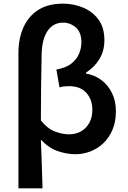

<svg xmlns="http://www.w3.org/2000/svg" viewBox="-20 -831 699 1052"><path d="M81 201V-540Q81 -618 107.5 -679Q134 -740 188 -775.5Q242 -811 325 -811Q383 -811 435 -789.5Q487 -768 519.5 -724Q552 -680 552 -611Q552 -553 525.5 -508.5Q499 -464 451 -433V-428Q499 -420 536 -392Q573 -364 594 -320.5Q615 -277 615 -222Q615 -163 596 -119Q577 -75 545.5 -45.5Q514 -16 474.5 -1Q435 14 394 14Q346 14 296.5 -3Q247 -20 204 -66Q207 2 209 68Q211 134 213 201ZM359 -95Q394 -95 422.5 -110.5Q451 -126 468.5 -156.5Q486 -187 486 -230Q486 -285 453.5 -322Q421 -359 357 -359Q344 -359 331 -357.5Q318 -356 306 -352L289 -450Q340 -459 369.5 -481.5Q399 -504 412.5 -535Q426 -566 426 -599Q426 -654 395.5 -680.5Q365 -707 326 -707Q270 -707 239.5 -660Q209 -613 208 -529Q206 -439 205 -350.5Q204 -262 204 -171Q240 -126 281 -110.5Q322 -95 359 -95Z"/></svg>

Font: Noto Sans KR SemiBold
Style: Regular
Weight: 600
Designer: Ryoko NISHIZUKA  (kana, bopomofo & ideographs); Paul D. Hunt (Latin, Greek & Cyrillic); Sandoll Communications , Soo-you
Foundry: Adobe
Version: Version 2.004-H2;hotconv 1.0.118;makeotfexe 2.5.65603